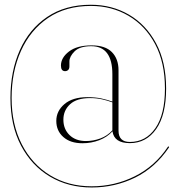

<svg xmlns="http://www.w3.org/2000/svg" viewBox="-20 -694 773 827"><path d="M539.5 -82.5Q608 -82.5 649.2 -141.8Q690.5 -201 690.5 -312.5Q690.5 -425 648 -504.5Q605.5 -584 533.2 -626.2Q461 -668.5 371.5 -668.5Q263.5 -668.5 187.2 -616.8Q111 -565 70.5 -475.2Q30 -385.5 30 -272Q30 -158 74 -72.2Q118 13.5 195.8 61Q273.5 108.5 375 108.5Q474 108.5 560.8 65.2Q647.5 22 703 -61.5Q705.5 -64.5 707.5 -62.5Q709 -61 707.5 -58.5Q648.5 28.5 561.8 71Q475 113.5 375 113.5Q274.5 113.5 195.5 66.8Q116.5 20 70.8 -66.5Q25 -153 25 -272Q25 -387.5 65.5 -478.2Q106 -569 183.5 -621.2Q261 -673.5 371.5 -673.5Q462 -673.5 535.5 -630.8Q609 -588 652.2 -507.5Q695.5 -427 695.5 -312.5Q695.5 -199 652.8 -138.2Q610 -77.5 539.5 -77.5Q471.5 -77.5 464.5 -128.5Q442 -103.5 407.8 -90.2Q373.5 -77 335 -77Q283 -77 252.8 -103.8Q222.5 -130.5 222.5 -173Q222.5 -216 257.8 -245.8Q293 -275.5 356.5 -275.5Q391.5 -275.5 417.2 -269.8Q443 -264 464 -256.5V-374.5Q464 -495 373 -495Q323.5 -495 301.2 -472.8Q279 -450.5 279 -429.5V-408.5Q279 -397.5 273.5 -392.5Q268 -387.5 260.5 -387.5Q242.5 -387.5 242.5 -411.5Q242.5 -445.5 277 -472Q311.5 -498.5 374.5 -498.5Q433.5 -498.5 462 -469.5Q490.5 -440.5 490.5 -391.5V-131.5Q490.5 -82.5 539.5 -82.5ZM253 -178.5Q253 -138 279.5 -112.2Q306 -86.5 350 -86.5Q381.5 -86.5 411.8 -97.5Q442 -108.5 464 -132.5V-253Q443 -261 419.2 -266.2Q395.5 -271.5 368 -271.5Q310.5 -271.5 281.8 -245Q253 -218.5 253 -178.5Z"/></svg>

Font: Fraunces 144pt Thin
Style: Regular
Weight: 100
Version: Version 1.000;[f99f86859]